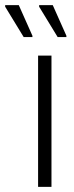

<svg xmlns="http://www.w3.org/2000/svg" viewBox="-80 -726 288 746"><path d="M68 0V-510H120V0ZM178 -582H144L72 -700V-706H125L178 -587ZM46 -582H12L-60 -700V-706H-7L46 -587Z"/></svg>

Font: Saira Condensed Light
Style: Regular
Weight: 300
Width: 3
Designer: Hector Gatti with collaboration of the Omnibus-Type team
Foundry: Omnibus-Type
Version: Version 1.101